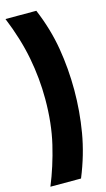

<svg xmlns="http://www.w3.org/2000/svg" viewBox="-122 -740 480 866"><g transform="rotate(-15 118.0 -306.5)"><path d="M0 -698H144Q185 -600 201 -504Q217 -408 217 -309Q217 -210 200.5 -112.5Q184 -15 143 85H0Q35 0 57.5 -95Q80 -190 80 -304Q80 -400 61.5 -496.5Q43 -593 0 -698Z"/></g></svg>

Font: Bricolage Grotesque 48pt Condensed Bricolage Grotesque 48pt Condensed Regular
Style: Bold
Weight: 700
Width: 3
Designer: Mathieu Triay
Foundry: Atelier Triay
Version: Version 1.000; ttfautohint (v1.8.4.7-5d5b);gftools[0.9.32]